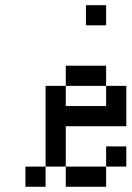

<svg xmlns="http://www.w3.org/2000/svg" viewBox="-20 -712 502 732"><path d="M76.9 -76.9H153.8V0H76.9ZM230.8 -76.9H307.7V0H230.8ZM307.7 -76.9H384.6V0H307.7ZM153.8 -153.8H230.8V-76.9H153.8ZM153.8 -230.8H230.8V-153.8H153.8ZM153.8 -307.7H230.8V-230.8H153.8ZM153.8 -384.6H230.8V-307.7H153.8ZM230.8 -461.5H307.7V-384.6H230.8ZM307.7 -461.5H384.6V-384.6H307.7ZM384.6 -384.6H461.5V-307.7H384.6ZM384.6 -307.7H461.5V-230.8H384.6ZM307.7 -307.7H384.6V-230.8H307.7ZM230.8 -307.7H307.7V-230.8H230.8ZM384.6 -153.8H461.5V-76.9H384.6ZM307.7 -692.3H384.6V-615.4H307.7Z"/></svg>

Font: Jacquarda Bastarda 9
Style: Regular
Weight: 400
Designer: Sarah Cadigan-Fried
Version: Version 1.000; ttfautohint (v1.8.4.7-5d5b)